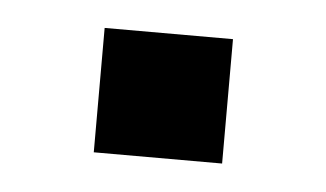

<svg xmlns="http://www.w3.org/2000/svg" viewBox="-27 -159 328 193"><g transform="rotate(5 137.5 -63.0)"><path d="M72.5 -125.5H202V0H72.5Z"/></g></svg>

Font: Hepta Slab ExtraLight Medium
Style: Regular
Weight: 500
Version: Version 1.100